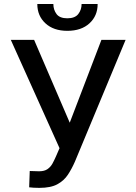

<svg xmlns="http://www.w3.org/2000/svg" viewBox="-20 -906 665 936"><path d="M146.3 -711.6 320 -307.9 474.4 -711.6H592.3L345.2 -117.9Q330.3 -83.8 311.3 -54.7Q292.3 -25.6 259.8 -7.8Q227.3 9.9 171.9 9.9Q160.2 9.9 143.8 9.1Q127.5 8.2 122.2 7.1L125 -72.4Q130.3 -72.4 146.7 -71.7Q163 -71 170.5 -71Q196.7 -71 211.8 -81.7Q226.9 -92.3 236 -109Q245 -125.7 252.8 -143.5L270.2 -183.6L32.7 -711.6ZM377.8 -886.4H456Q456 -828.8 416.2 -792.3Q376.4 -755.7 308.2 -755.7Q241.1 -755.7 201.5 -792.3Q161.9 -828.8 161.9 -886.4H240.1Q240.1 -858.7 255.5 -837.7Q271 -816.8 308.2 -816.8Q345.5 -816.8 361.7 -837.7Q377.8 -858.7 377.8 -886.4Z"/></svg>

Font: Interface
Style: Regular
Weight: 400
Designer: Rasmus Andersson
Foundry: rsms
Version: Version 1.8